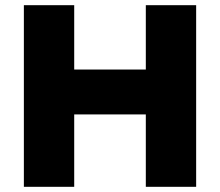

<svg xmlns="http://www.w3.org/2000/svg" viewBox="-20 -720 848 740"><path d="M119 -279H663V-452H119ZM542 -700V0H736V-700ZM72 -700V0H266V-700Z"/></svg>

Font: Jost ExtraBold
Style: Regular
Weight: 800
Version: Version 3.710